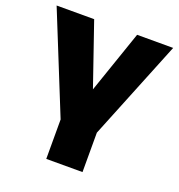

<svg xmlns="http://www.w3.org/2000/svg" viewBox="-134 -855 901 966"><g transform="rotate(20 317.0 -371.5)"><path d="M220 0V-211L5 -743H206L321 -409L436 -743H629L414 -211V0Z"/></g></svg>

Font: Exo Thin Black
Style: Regular
Weight: 900
Version: Version 2.000